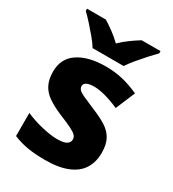

<svg xmlns="http://www.w3.org/2000/svg" viewBox="-187 -868 881 980"><g transform="rotate(30 253.0 -378.0)"><path d="M467 -166Q467 -112 442.5 -72.5Q418 -33 366 -11.5Q314 10 234 10Q176 10 132.5 3Q89 -4 45 -22V-158Q93 -137 145.5 -125Q198 -113 233 -113Q271 -113 288 -123Q305 -133 305 -151Q305 -164 296.5 -174Q288 -184 262.5 -197Q237 -210 187 -230Q138 -251 106.5 -273Q75 -295 59.5 -326Q44 -357 44 -402Q44 -480 104.5 -519.5Q165 -559 265 -559Q318 -559 365 -548Q412 -537 462 -514L414 -400Q374 -418 335 -429Q296 -440 265 -440Q237 -440 222 -432.5Q207 -425 207 -410Q207 -399 215.5 -389.5Q224 -380 248.5 -369Q273 -358 320 -338Q367 -319 400 -298Q433 -277 450 -246Q467 -215 467 -166ZM159 -606Q145 -629 122.5 -656Q100 -683 76.5 -709Q53 -735 34 -753V-766H145Q171 -750 197.5 -730.5Q224 -711 250 -686Q276 -711 303 -730.5Q330 -750 356 -766H467V-753Q449 -735 425.5 -709Q402 -683 379.5 -656Q357 -629 342 -606Z"/></g></svg>

Font: Noto Sans Cham ExtraBold
Style: Regular
Weight: 800
Version: Version 2.002